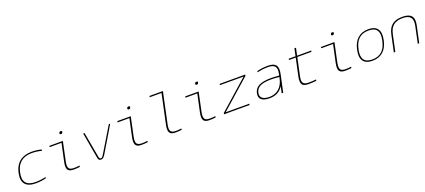

<svg xmlns="http://www.w3.org/2000/svg" viewBox="69 -1945 7063 3189"><g transform="rotate(-20 3600.0 -350.5)"><path d="M136 -256 134 -244C100 -85 168 9 346 9C407 9 476 1 529 -14L534 -36C471 -20 407 -13 351 -13C188 -13 128 -94 160 -246L162 -254C194 -406 289 -487 452 -487C507 -487 569 -480 625 -464L629 -486C582 -501 516 -509 456 -509C278 -509 170 -415 136 -256Z M1034 -14C947 -14 910 -39 937 -166L1008 -500H771L767 -478H976L909 -166C882 -36 913 9 1016 9C1052 9 1090 7 1125 2L1129 -21C1097 -16 1056 -14 1034 -14ZM997 -641C994 -626 1003 -617 1019 -617C1036 -617 1046 -626 1049 -641V-642C1053 -657 1047 -666 1030 -666C1013 -666 1001 -657 997 -642Z M1367 -500 1445 -56C1452 -13 1462 9 1497 9C1532 9 1553 -13 1579 -56L1845 -500H1820L1555 -61C1533 -24 1522 -13 1502 -13C1483 -13 1476 -24 1470 -61L1391 -500Z M2234 -14C2147 -14 2110 -39 2137 -166L2208 -500H1971L1967 -478H2176L2109 -166C2082 -36 2113 9 2216 9C2252 9 2290 7 2325 2L2329 -21C2297 -16 2256 -14 2234 -14ZM2197 -641C2194 -626 2203 -617 2219 -617C2236 -617 2246 -626 2249 -641V-642C2253 -657 2247 -666 2230 -666C2213 -666 2201 -657 2197 -642Z M2834 -14C2747 -14 2710 -39 2737 -166L2853 -710H2616L2611 -688H2820L2709 -166C2682 -36 2713 9 2816 9C2852 9 2890 7 2925 2L2929 -21C2897 -16 2856 -14 2834 -14Z M3434 -14C3347 -14 3310 -39 3337 -166L3408 -500H3171L3167 -478H3376L3309 -166C3282 -36 3313 9 3416 9C3452 9 3490 7 3525 2L3529 -21C3497 -16 3456 -14 3434 -14ZM3397 -641C3394 -626 3403 -617 3419 -617C3436 -617 3446 -626 3449 -641V-642C3453 -657 3447 -666 3430 -666C3413 -666 3401 -657 3397 -642Z M3780 -500 3776 -478H4194L3679 -22L3674 0H4125L4130 -22H3712L4227 -478L4231 -500Z M4633 -509C4569 -509 4498 -501 4441 -486L4437 -464C4499 -480 4568 -487 4623 -487C4740 -487 4789 -447 4761 -313L4756 -291C4688 -297 4640 -299 4613 -299C4419 -299 4330 -247 4308 -144C4287 -49 4340 9 4477 9C4588 9 4659 -28 4717 -114H4718L4694 0H4721L4787 -310C4818 -454 4763 -509 4633 -509ZM4333 -142C4354 -238 4439 -277 4608 -277C4642 -277 4699 -274 4751 -269L4746 -245C4713 -91 4616 -13 4485 -13C4357 -13 4317 -68 4333 -142Z M5184 -14C5090 -14 5050 -39 5077 -166L5144 -478H5394L5398 -500H5148L5176 -630H5148L5120 -500H5000L4996 -478H5116L5049 -166C5022 -36 5056 9 5166 9C5212 9 5261 7 5305 2L5309 -21C5267 -16 5213 -14 5184 -14Z M5834 -14C5747 -14 5710 -39 5737 -166L5808 -500H5571L5567 -478H5776L5709 -166C5682 -36 5713 9 5816 9C5852 9 5890 7 5925 2L5929 -21C5897 -16 5856 -14 5834 -14ZM5797 -641C5794 -626 5803 -617 5819 -617C5836 -617 5846 -626 5849 -641V-642C5853 -657 5847 -666 5830 -666C5813 -666 5801 -657 5797 -642Z M6119 -256 6117 -244C6083 -85 6141 9 6299 9C6455 9 6553 -85 6587 -244L6589 -256C6623 -415 6565 -509 6409 -509C6251 -509 6153 -415 6119 -256ZM6142 -246 6144 -254C6176 -406 6259 -487 6405 -487C6549 -487 6596 -406 6564 -254L6562 -246C6530 -94 6448 -13 6304 -13C6158 -13 6110 -94 6142 -246Z M6739 -295 6676 0H6702L6764 -291C6793 -428 6869 -487 7005 -487C7140 -487 7190 -428 7161 -291L7099 0H7125L7188 -295C7219 -444 7161 -509 7009 -509C6856 -509 6770 -444 6739 -295Z"/></g></svg>

Font: LT Wave Mono Thin
Style: Italic
Weight: 100
Designer: Daniel Lyons
Version: Version 2.5 (Glyphs App)